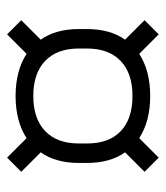

<svg xmlns="http://www.w3.org/2000/svg" viewBox="17 -550 468 542"><g transform="rotate(90 251.0 -279.0)"><path d="M410 -160 465 -105 425 -65 370 -120Q322 -89 251 -89Q180 -89 132 -120L77 -65L37 -105L92 -160Q62 -202 62 -268V-290Q62 -356 92 -398L37 -453L77 -493L132 -438Q180 -469 251 -469Q322 -469 370 -438L425 -493L465 -453L410 -398Q440 -356 440 -290V-268Q440 -202 410 -160ZM251 -139Q315 -139 350 -172.5Q385 -206 385 -267V-291Q385 -353 350 -386Q315 -419 251 -419Q187 -419 152 -385.5Q117 -352 117 -291V-267Q117 -206 152 -172.5Q187 -139 251 -139Z"/></g></svg>

Font: KoHo
Style: Regular
Weight: 400
Version: Version 1.000; ttfautohint (v1.6)